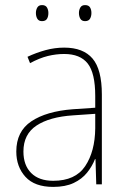

<svg xmlns="http://www.w3.org/2000/svg" viewBox="-20 -775 498 754"><path d="M232 -588Q307 -588 343.5 -545Q380 -502 380 -404V-51H358L355 -150H353Q342 -122 322 -97Q302 -72 269.5 -56.5Q237 -41 189 -41Q116 -41 80 -80.5Q44 -120 44 -180Q44 -259 103 -298.5Q162 -338 266 -346L354 -352V-398Q354 -488 324.5 -525.5Q295 -563 232 -563Q200 -563 167.5 -555Q135 -547 98 -527L88 -552Q122 -568 158.5 -578Q195 -588 232 -588ZM267 -322Q175 -316 123.5 -282Q72 -248 72 -180Q72 -126 102.5 -95.5Q133 -65 189 -65Q276 -65 314.5 -122.5Q353 -180 354 -271V-328ZM121 -724Q121 -736 126.5 -745.5Q132 -755 145 -755Q159 -755 164.5 -745.5Q170 -736 170 -724Q170 -710 164.5 -701Q159 -692 145 -692Q132 -692 126.5 -701.5Q121 -711 121 -724ZM290 -724Q290 -736 295.5 -745.5Q301 -755 314 -755Q328 -755 333.5 -746Q339 -737 339 -724Q339 -711 333.5 -701.5Q328 -692 314 -692Q301 -692 295.5 -701.5Q290 -711 290 -724Z"/></svg>

Font: Noto Sans Tamil UI SemiCondensed Thin
Style: Regular
Weight: 100
Width: 4
Designer: Jelle Bosma - Monotype Design Team
Foundry: Monotype Imaging Inc.
Version: Version 2.004; ttfautohint (v1.8.4.7-5d5b)